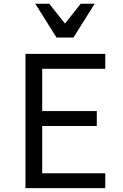

<svg xmlns="http://www.w3.org/2000/svg" viewBox="-20 -981 640 1001"><path d="M112.8 0H528.8V-77.6H200V-324.2H484.6V-401.8H200V-622.4H528.8V-700H112.8ZM274.6 -785.4H363L473.6 -961.4H400.8L318.8 -858.2L236.8 -961.4H164Z"/></svg>

Font: CommitMonoV142 ExtLt
Style: Regular
Weight: 200
Monospace: yes
Designer: Eigil Nikolajsen
Foundry: Eigil Nikolajsen
Version: Version 1.142